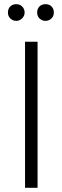

<svg xmlns="http://www.w3.org/2000/svg" viewBox="-20 -900 299 920"><path d="M100 0H160V-700H100ZM58 -880Q40 -880 29 -869Q18 -858 18 -840Q18 -823 29 -812Q41 -800 58 -800Q74 -800 86 -812Q98 -824 98 -840Q98 -857 86 -869Q75 -880 58 -880ZM198 -880Q180 -880 169 -869Q158 -858 158 -840Q158 -823 169 -812Q181 -800 198 -800Q215 -800 227 -812Q238 -823 238 -840Q238 -858 227 -869Q216 -880 198 -880Z"/></svg>

Font: Unageo
Style: Light
Weight: 300
Designer: Richard Sepsi
Foundry: Richard Sepsi
Version: Version 2.000